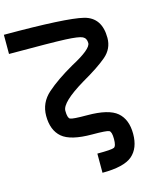

<svg xmlns="http://www.w3.org/2000/svg" viewBox="-141 -980 1032 1209"><g transform="rotate(-15 375.0 -375.0)"><path d="M625 -62.5Q625 31.2 570.3 78.1Q515.6 125 375 125V0Q468.8 0 484.4 -7.8Q500 -15.6 500 -62.5Q500 -109.4 484.4 -117.2Q468.8 -125 375 -125Q234.4 -125 179.7 -171.9Q125 -218.8 125 -312.5Q125 -398.4 191.4 -457Q257.8 -515.6 367.2 -578.1Q500 -648.4 500 -687.5Q500 -718.8 476.6 -730.5Q453.1 -742.2 367.2 -746.1Q281.2 -750 0 -750V-875Q406.2 -875 515.6 -847.7Q625 -820.3 625 -687.5Q625 -617.2 570.3 -570.3Q515.6 -523.4 406.2 -460.9Q250 -367.2 250 -312.5Q250 -265.6 265.6 -257.8Q281.2 -250 375 -250Q515.6 -250 570.3 -203.1Q625 -156.2 625 -62.5Z"/></g></svg>

Font: CraftyPE
Style: Regular
Weight: 400
Designer: Erek Butcher
Foundry: Haunted Coop
Version: Version 0.018;April 4, 2024;FontCreator 15.0.0.2962 64-bit